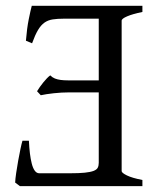

<svg xmlns="http://www.w3.org/2000/svg" viewBox="-20 -635 536 655"><path d="M106.4 -323.7Q110.4 -330.6 116 -338.4Q121.6 -346.2 127.7 -353.8Q133.8 -361.3 139.9 -367.7Q146 -374 151.4 -377.9Q158.7 -370.6 167.2 -367.2Q175.8 -363.8 186.8 -362.3Q197.8 -360.8 212.4 -360.8H316.9V-571.3H198.2Q175.8 -571.3 159.9 -568.8Q144 -566.4 131.8 -557.9Q119.6 -549.3 109.6 -532.5Q99.6 -515.6 89.4 -487.3L68.4 -496.1Q71.8 -538.1 78.1 -569.6Q84.5 -601.1 88.4 -615.2H465.8V-594.2Q432.6 -587.4 413.8 -579.3Q395 -571.3 395 -564.5V-51.3Q395 -45.4 412.8 -36.6Q430.7 -27.8 465.8 -21V0H47.9L31.7 -12.2Q32.2 -24.4 35.2 -44.9Q38.1 -65.4 42 -86.7Q45.9 -107.9 49.8 -126.7Q53.7 -145.5 56.6 -154.8H78.6Q79.6 -132.3 82 -112.1Q84.5 -91.8 88.4 -76.7Q92.3 -61.5 98.6 -52.7Q105 -43.9 113.8 -43.9H218.8Q250 -43.9 269.3 -45.9Q288.6 -47.9 299.3 -52Q310.1 -56.2 313.5 -63Q316.9 -69.8 316.9 -79.6V-319.8H214.4Q203.1 -319.8 189.7 -319.1Q176.3 -318.4 163.3 -316.9Q150.4 -315.4 138.7 -313.7Q127 -312 119.1 -310.1Z"/></svg>

Font: Gentium Plus
Style: Regular
Weight: 400
Designer: J. Victor Gaultney, Annie Olsen, Iska Routamaa
Foundry: SIL International
Version: Version 1.510